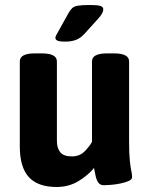

<svg xmlns="http://www.w3.org/2000/svg" viewBox="-20 -738 597 766"><path d="M206 8Q131 8 95 -31.5Q59 -71 59 -154V-493Q59 -525 119 -525H147Q207 -525 207 -493V-176Q207 -147 220.5 -130.5Q234 -114 267 -114Q298 -114 318 -134.5Q338 -155 347 -172V-493Q347 -525 407 -525H435Q495 -525 495 -493V-176Q495 -124 498 -96.5Q501 -69 504 -55.5Q507 -42 507 -31Q507 -22 493.5 -16Q480 -10 460.5 -6Q441 -2 422.5 -0.5Q404 1 395 1Q379 1 371.5 -10.5Q364 -22 361 -38.5Q358 -55 355 -68Q333 -40 294 -16Q255 8 206 8ZM242 -572Q217 -572 209 -576Q201 -580 201 -587Q201 -592 204.5 -598Q208 -604 214 -615L254 -687Q261 -699 268.5 -706Q276 -713 292 -715.5Q308 -718 339 -718Q368 -718 380 -714.5Q392 -711 392 -701Q392 -693 387 -684Q382 -675 373 -665L316 -602Q300 -585 282 -578.5Q264 -572 242 -572Z"/></svg>

Font: Asap
Style: Regular
Weight: 400
Designer: Pablo Cosgaya
Foundry: Omnibus-Type
Version: Version 3.001